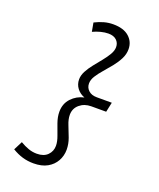

<svg xmlns="http://www.w3.org/2000/svg" viewBox="-167 -811 933 1130"><g transform="rotate(20 300.0 -246.0)"><path d="M344 -711Q409 -711 443.5 -680.5Q478 -650 478 -603Q478 -572 463 -542.5Q448 -513 425.5 -485Q403 -457 380.5 -431.5Q358 -406 343 -382Q328 -358 328 -335Q328 -309 347 -291.5Q366 -274 399 -274H493L480 -213H387Q344 -213 314.5 -188Q285 -163 285 -123Q285 -95 298.5 -62Q312 -29 325 6Q338 41 338 77Q338 115 320 147.5Q302 180 267.5 199.5Q233 219 181 219Q145 219 112.5 209.5Q80 200 47 180L75 125Q102 141 127.5 150Q153 159 180 159Q224 159 247.5 135Q271 111 271 77Q271 50 258.5 17Q246 -16 233.5 -51.5Q221 -87 221 -119Q221 -170 253 -204Q285 -238 331 -248Q301 -259 283 -283Q265 -307 265 -338Q265 -363 279 -389.5Q293 -416 314 -442Q335 -468 356 -494Q377 -520 391 -544Q405 -568 405 -590Q405 -616 387 -633Q369 -650 336 -650Q314 -650 288.5 -643.5Q263 -637 240 -626L230 -681Q260 -696 287.5 -703.5Q315 -711 344 -711Z"/></g></svg>

Font: Red Hat Mono
Style: Italic
Weight: 300
Italic angle: -12°
Monospace: yes
Designer: Pentagram, MCKL
Foundry: Pentagram, MCKL
Version: Version 1.023